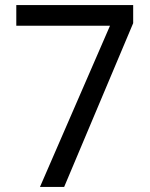

<svg xmlns="http://www.w3.org/2000/svg" viewBox="-20 -734 591 754"><path d="M412 -633H44V-714H503V-643L232 0H137Z"/></svg>

Font: lbangla25
Style: Book
Weight: 400
Designer: Jelle Bosma - Monotype Design Team
Foundry: Monotype Imaging Inc.
Version: Version 2.003